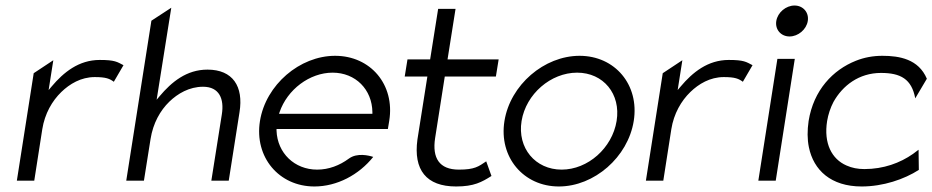

<svg xmlns="http://www.w3.org/2000/svg" viewBox="-20 -664 3375 695"><path d="M104 -10 133 -196C142 -253 169 -299 202 -331C232 -360 273 -385 323 -385C364 -385 377 -379 392 -368L427 -428C404 -440 396 -447 341 -447C265 -447 210 -402 167 -351L156 -338L173 -446L102 -399L41 -10Z M501 -10 525 -161C534 -218 560 -264 593 -296C623 -325 665 -350 715 -350C774 -350 792 -306 783 -250L745 -10H808L847 -258C862 -351 823 -412 731 -412C655 -412 601 -367 558 -316L547 -303L600 -636L528 -589L437 -10Z M1118 11C1200 11 1279 -31 1331 -96C1316 -101 1273 -112 1243 -90C1209 -65 1170 -50 1128 -50C1046 -50 984 -110 981 -191V-197H1384L1389 -227C1410 -358 1321 -462 1193 -462C1065 -462 942 -357 921 -226C900 -95 990 11 1118 11ZM992 -258C1020 -340 1101 -401 1184 -401C1267 -401 1327 -340 1328 -258V-252H990Z M1527 -387 1491 -159C1476 -49 1523 11 1631 11C1696 11 1724 -5 1759 -27L1740 -80C1712 -61 1698 -50 1641 -50C1570 -50 1544 -92 1555 -164L1590 -387H1775L1785 -449H1600L1629 -632H1566L1537 -449H1455L1445 -387Z M2003 11C2131 11 2253 -95 2274 -226C2295 -357 2206 -462 2078 -462C1950 -462 1827 -357 1806 -226C1785 -95 1875 11 2003 11ZM2069 -401C2164 -401 2228 -324 2212 -226C2196 -128 2108 -50 2013 -50C1918 -50 1852 -128 1868 -226C1884 -324 1974 -401 2069 -401Z M2381 -10 2410 -196C2419 -253 2446 -299 2479 -331C2509 -360 2550 -385 2600 -385C2641 -385 2654 -379 2669 -368L2704 -428C2681 -440 2673 -447 2618 -447C2542 -447 2487 -402 2444 -351L2433 -338L2450 -446L2379 -399L2318 -10Z M2838 -532C2869 -532 2899 -557 2904 -588C2909 -619 2887 -644 2856 -644C2825 -644 2795 -619 2790 -588C2785 -557 2807 -532 2838 -532ZM2788 -10 2857 -451H2794L2725 -10Z M2908 -131C2925 -48 2988 11 3099 11C3177 11 3253 -15 3306 -49L3305 -122L3285 -107C3238 -74 3178 -52 3109 -52C3085 -52 3064 -56 3044 -65C2991 -88 2961 -145 2974 -226C2978 -250 2986 -274 2997 -295C3030 -354 3089 -400 3169 -400C3240 -400 3280 -378 3293 -308L3335 -379C3305 -450 3236 -462 3174 -462C3140 -462 3108 -456 3078 -444C2995 -411 2925 -338 2907 -226C2902 -192 2902 -160 2908 -131Z"/></svg>

Font: Charger Pro
Style: LitObl
Weight: 300
Designer: Jasper
Foundry: Cannot Into Space Fonts
Version: Version 1.09